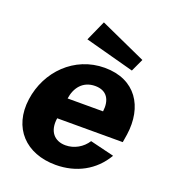

<svg xmlns="http://www.w3.org/2000/svg" viewBox="-136 -839 854 952"><g transform="rotate(20 291.5 -363.0)"><path d="M249 -736 201 -629 461 -559 492 -626ZM194 -210H540L547 -253C569 -406 494 -526 331 -526C171 -526 51 -403 30 -251C8 -93 108 10 265 10C373 10 465 -39 518 -130L391 -161C367 -123 324 -98 278 -98C219 -98 183 -139 194 -210ZM209 -320C217 -378 252 -425 317 -425C380 -425 404 -381 396 -320Z"/></g></svg>

Font: United Sans ExtraBold
Style: Italic
Weight: 800
Italic angle: -8°
Designer: Pablo Impallari, Rodrigo Fuenzalida (Modified by Dan O. Williams)
Version: Version 1.000;PS 001.000;hotconv 1.0.88;makeotf.lib2.5.64775